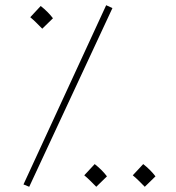

<svg xmlns="http://www.w3.org/2000/svg" viewBox="-20 -707 676 736"><path d="M92 9 411 -676 387 -687 70 0ZM142 -597 183 -637C171 -653 154 -670 136 -684L96 -641C114 -626 124 -615 142 -597ZM349 9 390 -31C378 -47 361 -64 343 -78L303 -35C321 -20 331 -9 349 9ZM535 9 576 -31C564 -47 547 -64 529 -78L489 -35C507 -20 517 -9 535 9Z"/></svg>

Font: Noto Sans Arabic ExtCond Thin
Style: Regular
Weight: 100
Width: 2
Designer: Monotype Design Team, Nadine Chahine, Nizar Qandah and Khaled Hosny
Foundry: Monotype Imaging Inc.
Version: Version 2.012